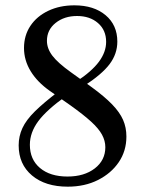

<svg xmlns="http://www.w3.org/2000/svg" viewBox="-20 -688 542 720"><path d="M234 12Q150 12 100 -30Q50 -72 50 -143Q50 -177 64 -207.5Q78 -238 111 -270.5Q144 -303 198 -344L228 -328Q155 -276 123.5 -233.5Q92 -191 92 -145Q92 -90 130 -58Q168 -26 233 -26Q296 -26 335.5 -56.5Q375 -87 375 -136Q375 -160 362.5 -183Q350 -206 321.5 -232Q293 -258 244 -293L167 -347Q120 -380 95 -421Q70 -462 70 -508Q70 -555 94 -591Q118 -627 161 -647.5Q204 -668 259 -668Q332 -668 376 -631Q420 -594 420 -532Q420 -486 391 -447.5Q362 -409 294 -365L266 -382Q324 -420 351 -456.5Q378 -493 378 -531Q378 -575 347.5 -601.5Q317 -628 269 -628Q221 -628 188.5 -602Q156 -576 156 -535Q156 -506 176.5 -479Q197 -452 246 -417L324 -361Q372 -326 400.5 -296.5Q429 -267 441.5 -238.5Q454 -210 454 -176Q454 -122 425.5 -80Q397 -38 347.5 -13Q298 12 234 12Z"/></svg>

Font: Baskervville Medium
Style: Regular
Weight: 500
Version: Version 1.100